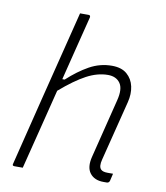

<svg xmlns="http://www.w3.org/2000/svg" viewBox="-84 -819 767 888"><g transform="rotate(10 300.0 -374.5)"><path d="M408 -536Q453 -536 478.5 -514Q504 -492 511.5 -457.5Q519 -423 509 -383Q491 -310 473.5 -242Q456 -174 438 -101Q429 -67 442 -54Q451 -45 473 -45H499Q497 -36 495 -28Q493 -20 491 -11Q488 0 477 0H462Q419 0 398 -27.5Q377 -55 390 -106Q407 -174 424 -242.5Q441 -311 459 -383Q473 -438 454.5 -464.5Q436 -491 397 -491Q348 -491 296.5 -463.5Q245 -436 178 -378Q154 -283 130.5 -188.5Q107 -94 83 0H44Q32 0 36 -11Q75 -170 115 -329.5Q155 -489 195 -649L220 -749H260Q270 -749 268 -738Q249 -663 230 -587Q211 -511 192 -435H203Q253 -481 302.5 -508.5Q352 -536 408 -536Z"/></g></svg>

Font: Recursive Sn Lnr St Lt
Style: Italic
Weight: 300
Italic angle: -15°
Version: Version 1.079;hotconv 1.0.112;makeotfexe 2.5.65598; ttfautoh